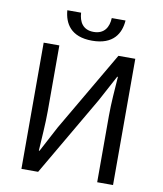

<svg xmlns="http://www.w3.org/2000/svg" viewBox="-99 -1019 931 1098"><g transform="rotate(10 366.5 -469.5)"><path d="M101 0H198L469 -465L549 -614H553C548 -540 541 -462 541 -385V0H633V-733H535L264 -269L185 -120H181C185 -193 192 -276 192 -352V-733H101ZM371 -792C495 -792 535 -864 540 -939H460C458 -887 434 -843 371 -843C308 -843 285 -887 282 -939H202C208 -864 247 -792 371 -792Z"/></g></svg>

Font: Noto Sans KR
Style: Regular
Weight: 400
Designer: Ryoko NISHIZUKA 西塚涼子 (kana, bopomofo & ideographs); Paul D. Hunt (Latin, Greek & Cyrillic); Sandoll Communications 산돌커뮤니
Foundry: Adobe
Version: Version 2.004;hotconv 1.0.118;makeotfexe 2.5.65603